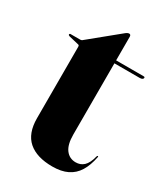

<svg xmlns="http://www.w3.org/2000/svg" viewBox="-146 -624 616 703"><g transform="rotate(30 162.0 -272.0)"><path d="M46.5 -425.5 6.5 -435Q3.5 -436 2.2 -437.2Q1 -438.5 1 -440Q1 -441.5 2.2 -442.8Q3.5 -444 5 -444H46.5Q49 -444 51.2 -444.8Q53.5 -445.5 56 -448L176.5 -546.5Q180 -549.5 183.8 -551.2Q187.5 -553 190.5 -553Q194 -553 196 -550.8Q198 -548.5 198 -543.5V-130.5Q198 -88 213.8 -67.2Q229.5 -46.5 256 -46.5Q265.5 -46.5 274 -49.5Q282.5 -52.5 289.8 -59.2Q297 -66 302.5 -77Q308 -88 312 -104Q313 -107.5 315.5 -107.2Q318 -107 317 -103.5Q309.5 -65.5 294 -40.5Q278.5 -15.5 252.8 -3Q227 9.5 189.5 9.5Q123.5 9.5 88.2 -21.2Q53 -52 53 -116V-416.5Q53 -421 51.8 -423Q50.5 -425 46.5 -425.5ZM153.5 -431.5 158 -444H314Q317 -444 318.2 -443Q319.5 -442 319.5 -440Q319.5 -436.5 315.8 -434Q312 -431.5 305 -431.5Z"/></g></svg>

Font: Fraunces 120pt
Style: Bold
Weight: 700
Version: Version 1.000;[b76b70a41]